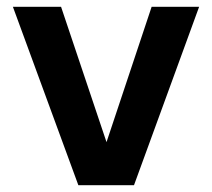

<svg xmlns="http://www.w3.org/2000/svg" viewBox="-20 -546 626 566"><path d="M211 0 18 -526H160L294 -127L427 -526H567L375 0Z"/></svg>

Font: DM Sans 9pt
Style: Bold
Weight: 700
Designer: Colophon Foundry, Jonny Pinhorn
Foundry: Colophon Foundry
Version: Version 4.004;gftools[0.9.30]